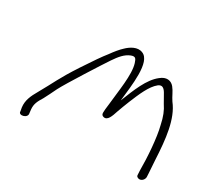

<svg xmlns="http://www.w3.org/2000/svg" viewBox="-103 -717 854 792"><g transform="rotate(30 324.0 -321.5)"><path d="M56 -112 59 -95C58 -74 101 -84 95 -107L93 -125C91 -149 99 -165 114 -189C123 -206 133 -226 144 -249C162 -285 258 -435 277 -463C296 -491 313 -512 338 -522C359 -530 362 -520 368 -503C383 -456 367 -368 361 -304C358 -283 357 -268 357 -261C357 -253 360 -248 368 -246C388 -241 397 -267 406 -295C412 -313 420 -332 428 -353C447 -399 467 -448 496 -471C519 -488 531 -461 539 -447L556 -417C571 -395 581 -370 588 -336C602 -282 608 -192 608 -128L609 -110C609 -105 611 -102 615 -100C628 -92 645 -104 646 -120L645 -139C644 -151 643 -171 641 -199C636 -296 627 -386 582 -443C569 -462 563 -481 549 -498C534 -516 510 -520 485 -499C444 -467 420 -404 395 -341C403 -417 422 -538 372 -557C346 -568 317 -550 298 -531C285 -519 271 -502 256 -481C239 -460 214 -424 180 -372C127 -291 118 -264 82 -201C64 -170 52 -144 56 -112Z"/></g></svg>

Font: Stray Cat
Style: CnObl
Weight: 400
Version: Version 1.0